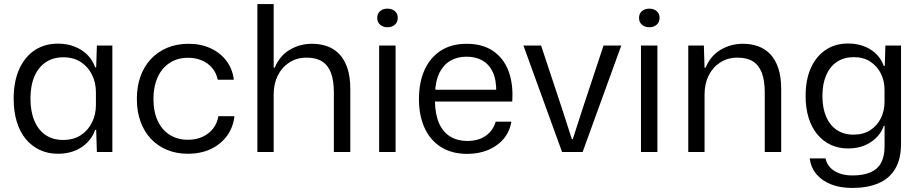

<svg xmlns="http://www.w3.org/2000/svg" viewBox="-20 -749 4535 946"><path d="M264.9 8.6Q216.6 8.6 176.4 -10.1Q136.3 -28.7 107.3 -63.6Q78.3 -98.6 62.8 -148.9Q47.3 -199.3 47.3 -262.7Q47.3 -347.7 74.8 -408.6Q102.3 -469.4 151.3 -501.7Q200.3 -534 264.9 -534Q310.4 -534 347.5 -519.4Q384.6 -504.9 410.6 -478.8Q436.7 -452.7 448.9 -417.1H453.9L457.3 -524.7H533.6V0H457.3L453.9 -109H448.9Q430.3 -56.1 381.9 -23.8Q333.4 8.6 264.9 8.6ZM290.9 -59.4Q342.9 -59.4 378.9 -83.5Q415 -107.6 433.8 -146.6Q452.6 -185.6 452.6 -231.1V-295Q452.6 -341.1 433.5 -380.4Q414.4 -419.6 378.5 -443.1Q342.6 -466.7 292.3 -466.7Q242 -466.7 205.7 -442.5Q169.4 -418.3 149.8 -372.9Q130.1 -327.4 130.1 -262.7Q130.1 -199.7 149.5 -153.8Q168.9 -107.9 204.9 -83.6Q240.9 -59.4 290.9 -59.4Z M905.6 8.6Q849 8.6 802.6 -10.7Q756.3 -30 723 -65.7Q689.7 -101.4 672 -150.9Q654.3 -200.4 654.3 -261.6Q654.3 -322.7 672.1 -372.6Q690 -422.4 723.8 -458.4Q757.6 -494.3 804.6 -513.8Q851.6 -533.3 909.1 -533.3Q969.6 -533.3 1017.6 -511.1Q1065.7 -489 1095.9 -448.9Q1126 -408.9 1132 -356H1053.1Q1045.1 -391.6 1024.3 -415.6Q1003.4 -439.6 973.1 -451.9Q942.7 -464.3 906.6 -464.3Q866 -464.3 834.6 -449.6Q803.3 -434.9 781.1 -408Q759 -381.1 747.6 -344.1Q736.1 -307 736.1 -261.3Q736.1 -197.7 757.4 -152.9Q778.6 -108.1 816.7 -84.3Q854.9 -60.4 905.6 -60.4Q946.7 -60.4 978.1 -75Q1009.4 -89.6 1029.9 -115.5Q1050.3 -141.4 1055.9 -176.6H1135.1Q1128.9 -120.6 1097.7 -78.7Q1066.6 -36.9 1017.5 -14.1Q968.4 8.6 905.6 8.6Z M1248.1 0V-729H1328.4V-415.7H1333.6Q1357.9 -474.3 1407.8 -503.8Q1457.7 -533.3 1517.4 -533.3Q1558.1 -533.3 1592.6 -520.9Q1627.1 -508.6 1652.4 -481.9Q1677.7 -455.1 1691.9 -412.6Q1706 -370.1 1706 -309.4V0H1625V-293.1Q1625 -352 1610.6 -390.1Q1596.1 -428.1 1566.6 -446.6Q1537.1 -465 1491 -465Q1441.7 -465 1405.1 -441Q1368.4 -417 1348.4 -376.4Q1328.4 -335.7 1328.4 -283.7V0Z M1848.1 0V-524.7H1929.1V0ZM1889.1 -614.7Q1867 -614.7 1852.8 -627.3Q1838.6 -639.9 1838.6 -660.6Q1838.6 -682 1852.8 -694.2Q1867 -706.4 1889.1 -706.4Q1911.3 -706.4 1925.5 -694.2Q1939.7 -682 1939.7 -660.6Q1939.7 -639.9 1925.5 -627.3Q1911.3 -614.7 1889.1 -614.7Z M2281.7 9.2Q2206.8 9.2 2153.5 -24.1Q2100.2 -57.3 2072.2 -118.2Q2044.2 -179 2044.2 -260.3Q2044.2 -343.5 2071.9 -404.7Q2099.7 -465.8 2152 -499.5Q2204.3 -533.2 2278.8 -533.2Q2358.7 -533.2 2410.8 -496.9Q2463 -460.7 2486.3 -396.7Q2509.7 -332.7 2503.8 -248.7H2123Q2124.5 -183.7 2143.9 -140.5Q2163.3 -97.3 2198.9 -75.9Q2234.5 -54.5 2281.7 -54.5Q2338 -54.5 2374.1 -80.5Q2410.2 -106.5 2422.2 -149.5H2499.7Q2491 -99.5 2460.7 -64Q2430.3 -28.5 2384.4 -9.7Q2338.5 9.2 2281.7 9.2ZM2123.8 -295 2115.3 -306.8H2433.7L2425 -293.5Q2426.2 -355.7 2407.8 -394.3Q2389.5 -432.8 2356.3 -451.3Q2323.2 -469.7 2278.8 -469.7Q2233.5 -469.7 2199.4 -449.9Q2165.3 -430.2 2145.7 -391.4Q2126.2 -352.7 2123.8 -295Z M2749.4 0 2558.9 -524.7H2646L2748.1 -216.6L2797.6 -63.6H2802.1L2851.6 -216.6L2953.7 -524.7H3041.1L2850.6 0Z M3138.1 0V-524.7H3219.1V0ZM3179.1 -614.7Q3157 -614.7 3142.8 -627.3Q3128.6 -639.9 3128.6 -660.6Q3128.6 -682 3142.8 -694.2Q3157 -706.4 3179.1 -706.4Q3201.3 -706.4 3215.5 -694.2Q3229.7 -682 3229.7 -660.6Q3229.7 -639.9 3215.5 -627.3Q3201.3 -614.7 3179.1 -614.7Z M3371.1 0V-524.7H3448L3451.4 -415.7H3456.6Q3480.9 -474.3 3530.8 -503.8Q3580.7 -533.3 3640.4 -533.3Q3681.1 -533.3 3715.6 -520.9Q3750.1 -508.6 3775.4 -481.9Q3800.7 -455.1 3814.9 -412.6Q3829 -370.1 3829 -309.4V0H3748V-293.1Q3748 -352 3733.6 -390.1Q3719.1 -428.1 3689.6 -446.6Q3660.1 -465 3614 -465Q3564.7 -465 3528.1 -441Q3491.4 -417 3471.4 -376.4Q3451.4 -335.7 3451.4 -283.7V0Z M4179.1 177Q4119.7 177 4074.7 159.3Q4029.7 141.6 4002.4 108.9Q3975.1 76.1 3969.3 31.3H4047.6Q4052.4 56.9 4070.1 76Q4087.9 95.1 4115.9 105.3Q4143.9 115.4 4180.6 115.4Q4234.3 115.4 4269.4 99.9Q4304.6 84.4 4321.5 52.6Q4338.4 20.7 4338.4 -29.3V-128.7H4334.4Q4316.9 -79.4 4270.2 -48.5Q4223.6 -17.6 4158 -17.6Q4111.7 -17.6 4073.4 -35.4Q4035 -53.3 4007.1 -86.8Q3979.3 -120.3 3964.3 -168.1Q3949.3 -215.9 3949.3 -276Q3949.3 -356.9 3975.6 -414.8Q4002 -472.7 4049 -503.7Q4096 -534.7 4158 -534.7Q4222.4 -534.7 4269.4 -504.9Q4316.3 -475.1 4334.4 -424.3H4339.4L4342.3 -524.7H4419.4V-40.7Q4419.4 35.3 4390.2 83.6Q4361 131.9 4307.3 154.4Q4253.6 177 4179.1 177ZM4185.3 -85.6Q4234 -85.6 4268.3 -108Q4302.6 -130.4 4320.4 -167.2Q4338.1 -204 4338.1 -246.7V-306.7Q4338.1 -350.3 4320.1 -386.7Q4302 -423.1 4268.2 -445.3Q4234.4 -467.4 4186.7 -467.4Q4138.7 -467.4 4104.1 -444.5Q4069.4 -421.6 4050.8 -378.7Q4032.1 -335.9 4032.1 -276Q4032.1 -216.9 4050.5 -174.1Q4068.9 -131.4 4103.2 -108.5Q4137.6 -85.6 4185.3 -85.6Z"/></svg>

Font: Mona Sans ExtraLight
Style: Regular
Weight: 200
Designer: Deni Anggara
Foundry: GitHub
Version: Version 2.000